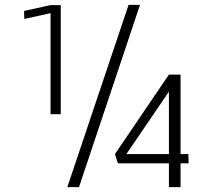

<svg xmlns="http://www.w3.org/2000/svg" viewBox="-20 -770 880 790"><path d="M556 -750 305 0H257L509 -750ZM675 0V-98H465L453 -136L675 -463H723V-136H755L756 -98H723V0ZM675 -136V-393L500 -136ZM80 -692Q80 -692 79 -725L188 -749H230V-300H188V-716Z"/></svg>

Font: Antic
Style: Regular
Weight: 400
Version: Version 1.0002